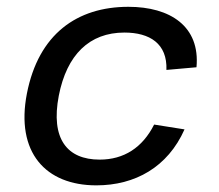

<svg xmlns="http://www.w3.org/2000/svg" viewBox="-20 -546 660 578"><path d="M535.5 -156.5 444 -171C409 -101.5 353 -65.5 280 -65.5C182 -65.5 132 -128 157 -258C181 -381 249 -448 354.5 -448C431 -448 484 -414.5 481 -335.5L571.5 -343.5C583 -467 492 -525.5 366.5 -525.5C212 -525.5 96 -443.5 61 -264.5C26.5 -87 117.5 12 270 12C387 12 485 -43 535.5 -156.5Z"/></svg>

Font: Monaspace Neon
Style: Italic
Weight: 400
Italic angle: -11°
Designer: Riley Cran & the Lettermatic Team
Foundry: Lettermatic
Version: Version 1.200 (Monaspace Neon)